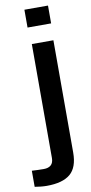

<svg xmlns="http://www.w3.org/2000/svg" viewBox="-188 -842 518 1094"><g transform="rotate(-10 71.5 -294.5)"><path d="M38.3 -696.9V-800H174.8V-696.9ZM-10.2 210.5Q-26 210.5 -44.5 208.6Q-63 206.7 -79.3 203.9V110.8Q-66.3 111.6 -45.6 112.4Q-24.9 113.1 -10.5 113.1Q17 113.1 31.5 99.8Q46 86.5 46 59.3V-600H170.8V49.6Q170.8 135.4 126.4 173Q82 210.5 -10.2 210.5Z"/></g></svg>

Font: Big Shoulders Stencil Thin
Style: Regular
Weight: 100
Designer: Patric King
Foundry: XO Type Co
Version: Version 2.001